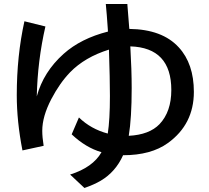

<svg xmlns="http://www.w3.org/2000/svg" viewBox="-20 -853 1039 956"><path d="M206.1 -721.2Q167 -550.3 163.1 -373Q196.3 -495.1 296.9 -585Q382.8 -661.6 517.6 -695.8L516.6 -710.9Q511.7 -783.7 506.8 -833H614.3V-829.1Q618.2 -784.7 623 -719.7L624 -709Q788.1 -707 870.1 -617.2Q945.3 -535.6 945.3 -395.5Q945.3 -234.4 816.4 -141.1Q732.4 -80.1 592.8 -80.1Q555.7 2.9 481.4 46.9Q448.2 66.4 400.4 83L329.1 16.1Q442.4 -19.5 485.4 -95.2Q407.2 -117.7 336.9 -184.1L373 -268.1Q432.6 -210.4 516.6 -188Q527.3 -255.9 527.3 -375Q527.3 -459.5 522.5 -606Q402.3 -568.4 329.1 -493.2Q277.3 -439.5 235.4 -359.4Q190.4 -272.9 190.4 -202.1Q190.4 -169.9 197.3 -127L91.8 -104Q63.5 -248.5 63.5 -378.9Q63.5 -575.2 101.6 -747.1ZM628.9 -622.1Q635.7 -503.9 635.7 -414.6Q635.7 -265.1 621.1 -176.8Q723.6 -182.1 774.4 -234.9Q833 -296.9 833 -404.8Q833 -615.7 628.9 -622.1Z"/></svg>

Font: UDEV Gothic 35
Style: Bold
Weight: 700
Version: v2.1.0; ttfautohint (v1.8.4.7-5d5b-dirty) -l 6 -r 45 -G 200 